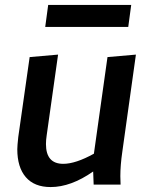

<svg xmlns="http://www.w3.org/2000/svg" viewBox="-20 -747 597 777"><path d="M185 10Q267 10 357 -53L359 0H468L467 -34Q467 -78 475 -133L530 -526L415 -516L360 -125Q286 -84 236 -84Q166 -84 166 -164Q166 -180 169 -200L215 -526L100 -516L54 -193Q50 -157 50 -143Q50 -70 84.5 -30Q119 10 185 10ZM499 -638 511 -727H175L163 -638Z"/></svg>

Font: Brisa Sans Medium
Style: Italic
Weight: 600
Italic angle: -8°
Designer: Dalton Maag Ltd
Foundry: Dalton Maag Ltd
Version: Version 1.101;July 10, 2019;FontCreator 11.5.0.2425 64-bit